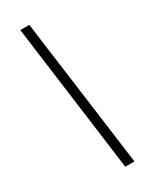

<svg xmlns="http://www.w3.org/2000/svg" viewBox="-222 -764 784 978"><g transform="rotate(-30 170.0 -275.0)"><path d="M88 -710 203 160H257L141 -710Z"/></g></svg>

Font: Cambridge Sans Italic
Style: Regular
Weight: 400
Italic angle: -11°
Version: Version 2.000;PS 002.000;hotconv 1.0.88;makeotf.lib2.5.64775